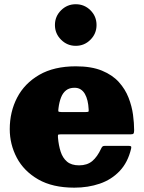

<svg xmlns="http://www.w3.org/2000/svg" viewBox="-20 -846 666 886"><path d="M329.5 -634.5Q369.5 -634.5 397.5 -662.8Q425.5 -691 425.5 -730.5Q425.5 -770.5 397.5 -798.5Q369.5 -826.5 329.5 -826.5Q290 -826.5 261.8 -798.5Q233.5 -770.5 233.5 -730.5Q233.5 -691 261.8 -662.8Q290 -634.5 329.5 -634.5ZM25 -250Q25 -180 57.5 -118.2Q90 -56.5 156.2 -18.2Q222.5 20 323 20Q386.5 20 440.5 1.5Q494.5 -17 532.2 -56.8Q570 -96.5 585 -160Q587 -168.5 584.2 -170.8Q581.5 -173 571 -173H465Q456 -173 452.8 -169.8Q449.5 -166.5 447 -161Q429 -122 405.5 -102.5Q382 -83 345 -83Q309.5 -83 289.2 -100.2Q269 -117.5 259.8 -146.5Q250.5 -175.5 247.5 -211Q247 -220.5 247.8 -223.2Q248.5 -226 259 -226H582Q593.5 -226 596.2 -229.8Q599 -233.5 599 -245Q599 -277.5 593.8 -316.8Q588.5 -356 573.2 -395.2Q558 -434.5 528.5 -467.2Q499 -500 450.5 -520Q402 -540 330 -540Q229.5 -540 161.5 -500.8Q93.5 -461.5 59.2 -395.8Q25 -330 25 -250ZM263 -329Q250 -329 249.2 -332.8Q248.5 -336.5 250 -347.5Q253.5 -375.5 261.8 -396.5Q270 -417.5 285 -429.2Q300 -441 324 -441Q340.5 -441 352.2 -433.5Q364 -426 371.8 -412.5Q379.5 -399 383.8 -381Q388 -363 389 -342.5Q390 -332.5 388.2 -330.8Q386.5 -329 376 -329Z"/></svg>

Font: Besley Black
Style: Regular
Weight: 900
Designer: Owen Earl
Foundry: indestructible type*
Version: Version 2.001